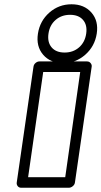

<svg xmlns="http://www.w3.org/2000/svg" viewBox="-20 -862 479 907"><path d="M59.1 0 138.2 -546.9Q139.6 -557.6 148.2 -564.7Q156.7 -571.8 166 -571.8H391.1Q401.9 -571.8 408.2 -563.7Q414.6 -555.7 413.1 -546.9L334 0Q332.5 10.7 323.5 17.8Q314.5 24.9 305.2 24.9H80.1Q69.3 24.9 63.5 17.1Q57.6 9.3 59.1 0ZM112.8 -24.9H288.1L358.9 -522H184.1ZM183.8 -603.5Q149.9 -643.1 159.2 -703.1Q168.5 -763.2 213.1 -802.5Q257.8 -841.8 317.9 -841.8Q377.9 -841.8 412.1 -802.5Q446.3 -763.2 437 -703.1Q427.7 -643.1 382.8 -603.5Q337.9 -564 277.8 -564Q217.8 -564 183.8 -603.5ZM242.7 -767.8Q214.8 -743.7 209 -703.1Q203.1 -662.6 223.9 -638.2Q244.6 -613.8 285.2 -613.8Q325.7 -613.8 353.5 -638.2Q381.3 -662.6 387.2 -703.1Q393.1 -743.7 372.3 -767.8Q351.6 -792 311 -792Q270.5 -792 242.7 -767.8Z"/></svg>

Font: Trueno Black Outline
Style: Italic
Weight: 900
Width: 6
Designer: Julieta Ulanovsky
Foundry: Julieta Ulanovsky
Version: Version 3.001b | FøM Fix